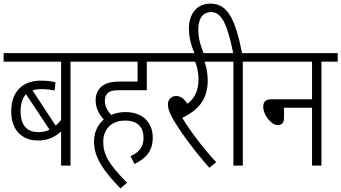

<svg xmlns="http://www.w3.org/2000/svg" viewBox="-20 -916 1888 1062"><path d="M460 -575V-622H0V-575H318V-253C309 -241 299 -230 288 -221L160 -416C174 -421 190 -423 208 -423C238 -423 263 -420 282 -415L287 -461C268 -466 238 -470 205 -470C106 -470 42 -410 42 -300C42 -198 100 -139 190 -139C250 -139 289 -162 318 -189V0H370V-575ZM94 -301C94 -343 104 -374 124 -395L254 -199C236 -190 216 -185 193 -185C134 -185 94 -217 94 -301Z M702 -52 724 -9C786 -39 825 -80 825 -155C825 -227 781 -296 673 -296C645 -296 619 -291 595 -280C576 -301 560 -327 560 -358C560 -375 564 -389 573 -398C585 -412 603 -417 640 -417H792V-575H883V-622H447V-575H741V-465H648C586 -465 557 -453 535 -431C518 -414 509 -390 509 -360C509 -316 531 -280 554 -255C521 -227 500 -185 500 -133C500 -46 551 28 646 126L683 95C576 -13 551 -65 551 -132C551 -201 596 -249 672 -249C745 -249 774 -209 774 -152C774 -99 743 -70 702 -52Z M1176 -19C1110 -89 1037 -184 988 -264C1064 -301 1129 -355 1129 -471C1129 -510 1121 -549 1111 -575H1207V-622H870V-575H1059C1068 -554 1078 -519 1078 -476C1078 -414 1055 -369 1016 -342C998 -370 979 -385 955 -385C925 -385 909 -364 909 -339C909 -319 914 -299 934 -263C965 -206 1045 -92 1138 12Z M1058 -615H1109C1091 -659 1077 -698 1077 -753C1077 -810 1099 -849 1148 -849C1203 -849 1236 -790 1270 -622H1194V-575H1271V0H1323V-575H1413V-622H1319C1281 -810 1240 -896 1144 -896C1067 -896 1025 -837 1025 -759C1025 -706 1039 -659 1058 -615Z M1400 -622V-575H1706V-367H1483C1447 -367 1436 -351 1436 -325C1436 -280 1481 -224 1516 -224C1539 -224 1551 -237 1551 -266V-320H1706V0H1758V-575H1848V-622Z"/></svg>

Font: Noto Sans Devanagari Condensed Light
Style: Regular
Weight: 300
Width: 3
Designer: Jelle Bosma - Monotype Design Team
Foundry: Monotype Imaging Inc.
Version: Version 2.004